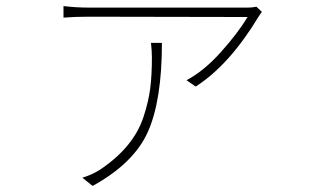

<svg xmlns="http://www.w3.org/2000/svg" viewBox="-20 -551 1040 632"><path d="M477 -410H513Q513 -221 467 -117.5Q421 -14 285 61L251 34Q281 25 307 9Q363 -28 399.5 -72Q436 -116 452.5 -166.5Q469 -217 474.5 -260Q480 -303 480 -362Q480 -383 477 -410ZM824 -529 842 -512Q840 -509 836 -503.5Q832 -498 831 -496Q735 -337 624 -266L594 -287Q651 -317 707 -379.5Q763 -442 795 -495L272 -496Q225 -496 189 -493V-531Q229 -526 272 -526H797Q810 -526 824 -529Z"/></svg>

Font: Noto Sans Korean Thin
Style: Regular
Weight: 250
Designer: Ryoko NISHIZUKA  (kana & ideographs); Paul D. Hunt (Latin, Greek & Cyrillic); Wenlong ZHANG  (bopomofo); Sandoll Communi
Foundry: Adobe Systems Incorporated
Version: Version 1.0001;PS 1;hotconv 1.0.78;makeotf.lib2.5.61930